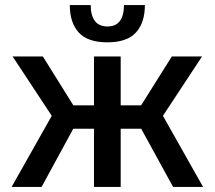

<svg xmlns="http://www.w3.org/2000/svg" viewBox="-20 -742 852 762"><path d="M667 0 513 -281 662 -518H782L602 -245V-326L786 0ZM26 0 210 -326V-245L30 -518H150L298 -281L145 0ZM353 0V-518H459V0ZM236 -231V-324H575V-231ZM406 -574Q328 -574 292.5 -613Q257 -652 257 -722H340Q340 -681 356.5 -659Q373 -637 406 -637Q440 -637 456 -659Q472 -681 472 -722H555Q555 -652 519.5 -613Q484 -574 406 -574Z"/></svg>

Font: TikTok Sans 24pt Medium
Style: Regular
Weight: 500
Version: Version 4.000